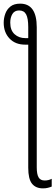

<svg xmlns="http://www.w3.org/2000/svg" viewBox="-30 -786 302 1047"><path d="M80.1 -766.1Q170.4 -766.1 170.4 -637.2V126.5Q170.4 164.1 180.4 181.2Q190.4 198.2 213.4 198.2Q234.9 198.2 252 189V231.4Q242.2 235.4 230.5 238.3Q218.8 241.2 204.1 241.2Q165 241.2 144.5 215.6Q124 189.9 124 128.9V-542.5H107.4Q53.7 -542.5 22 -575.9Q-9.8 -609.4 -9.8 -662.1Q-9.8 -687 -1.2 -710.9Q7.3 -734.9 26.9 -750.5Q46.4 -766.1 80.1 -766.1ZM74.2 -729Q49.3 -729 37.6 -709.7Q25.9 -690.4 25.9 -662.6Q25.9 -620.6 49.6 -599.4Q73.2 -578.1 108.4 -578.1H124V-638.2Q124 -686 112.5 -707.5Q101.1 -729 74.2 -729Z"/></svg>

Font: Open Sans Condensed Light
Style: Regular
Weight: 300
Width: 3
Designer: Monotype Design Team
Foundry: Monotype Imaging Inc.
Version: Version 3.003; ttfautohint (v1.8.4)